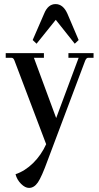

<svg xmlns="http://www.w3.org/2000/svg" viewBox="-20 -692 487 940"><path d="M159 -478 140 -496 196 -625Q215 -672 252 -672Q289 -672 310 -625L365 -496L346 -478L253 -595ZM122 228Q103 228 83 208Q63 188 56 161Q103 145 142.5 106Q182 67 206 14L51 -395Q46 -409 37 -409H8V-432H195V-409H146L255 -114L365 -409H315V-432H438V-409H411Q403 -409 397 -395L213 94Q184 174 165.5 201Q147 228 122 228Z"/></svg>

Font: Arapey
Style: Regular
Weight: 400
Designer: Eduardo Rodriguez Tunni
Foundry: Eduardo Rodriguez Tunni
Version: Version 4.000